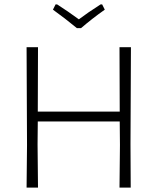

<svg xmlns="http://www.w3.org/2000/svg" viewBox="-20 -854 717 874"><path d="M445 -834 457 -810Q400 -770 349 -726H330Q274 -772 221 -810L233 -834H240Q290 -802 339 -766Q377 -795 438 -834ZM153 -639 152 -346H525L524 -639H576L574 -197L575 0H524L526 -194L525 -301H152L151 -197L153 0H101L103 -194L101 -639Z"/></svg>

Font: Alegreya Sans Light
Style: Regular
Weight: 300
Designer: Juan Pablo del Peral
Foundry: Huerta Tipografica
Version: Version 2.007